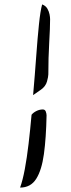

<svg xmlns="http://www.w3.org/2000/svg" viewBox="-20 -718 323 870"><path d="M71 132Q83 99 92.5 48Q102 -3 109.5 -66.5Q117 -130 123 -198Q131 -208 145 -215Q159 -222 174 -222Q184 -222 187.5 -212.5Q191 -203 191 -195Q189 -93 179 -20Q169 53 144 92.5Q119 132 71 132ZM130 -287Q138 -378 144 -461.5Q150 -545 156.5 -607.5Q163 -670 171 -698Q187 -692 194.5 -679Q202 -666 204.5 -653Q207 -640 207 -631Q207 -593 203 -524.5Q199 -456 199 -381Q199 -371 193 -349Q187 -327 166 -312Z"/></svg>

Font: Dancing Script SemiBold
Style: Regular
Weight: 600
Designer: Pablo Impallari
Foundry: Pablo Impallari
Version: Version 2.001